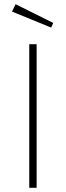

<svg xmlns="http://www.w3.org/2000/svg" viewBox="-20 -892 313 912"><path d="M154 0H119V-682H154ZM233 -783 223 -761 37 -837 54 -872Z"/></svg>

Font: FiraGO UltraLight
Style: Regular
Weight: 200
Designer: bBox Type
Foundry: bBox Type GmbH
Version: Version 1.001